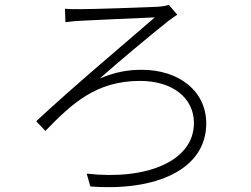

<svg xmlns="http://www.w3.org/2000/svg" viewBox="-20 -748 1040 795"><path d="M249 -712 251 -656C270 -659 293 -661 313 -662C363 -665 555 -673 621 -676C532 -598 278 -385 130 -246L168 -206C278 -319 377 -413 560 -413C695 -413 783 -342 783 -239C783 -79 584 -1 339 -29L354 24C624 45 834 -45 834 -237C834 -371 721 -459 567 -459C512 -459 460 -451 393 -423C464 -486 595 -596 678 -662C686 -667 705 -682 714 -687L679 -728C666 -723 647 -721 634 -720C573 -717 362 -710 311 -710C287 -710 268 -710 249 -712Z"/></svg>

Font: Noto Sans CJK Light
Style: Regular
Weight: 300
Designer: Ryoko NISHIZUKA (kana & ideographs); Paul D. Hunt (Latin, Greek & Cyrillic); Wenlong ZHANG (bopomofo); Sandoll Communica
Foundry: Adobe Systems Incorporated
Version: Version 1.000;PS 1;hotconv 1.0.78;makeotf.lib2.5.61930